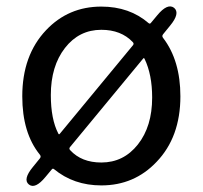

<svg xmlns="http://www.w3.org/2000/svg" viewBox="-20 -578 646 612"><path d="M125 -14Q92 26 72 10Q52 -6 85 -46L107 -73Q112 -79 107 -85Q51 -154 51 -271Q51 -402 127 -482Q198 -557 303 -557Q393 -557 454 -504Q458 -501 461 -505L481 -529Q514 -569 535 -553Q555 -536 522 -496L500 -469Q495 -463 500 -457Q555 -385 555 -271Q555 -141 479 -62Q408 13 303 13Q215 13 152 -39Q148 -42 145 -38ZM303 -60Q374 -60 419.5 -117.5Q465 -175 465 -267Q465 -340 441 -390Q439 -395 436 -391L203 -109Q199 -104 204 -99Q240 -60 303 -60ZM166 -152Q168 -148 171 -152L404 -434Q408 -439 403 -444Q366 -483 303 -483Q232 -483 187 -425Q142 -367 142 -275Q142 -198 166 -152Z"/></svg>

Font: Resource Han Rounded KR
Style: Regular
Weight: 400
Designer: Cyano Hao (round all glyphs); Ryoko NISHIZUKA 西塚涼子 (kana, bopomofo & ideographs); Paul D. Hunt (Latin, Greek & Cyrillic)
Foundry: Cyano Hao
Version: 0.990